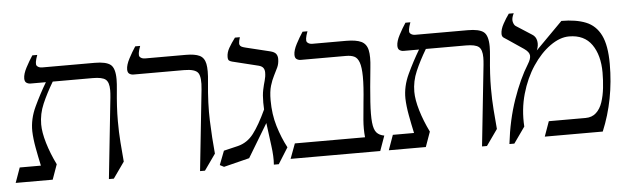

<svg xmlns="http://www.w3.org/2000/svg" viewBox="-53 -729 2926 894"><g transform="rotate(-5 1410.5 -282.5)"><path d="M-10 0 15 -70H114Q105 -111 97 -154.5Q89 -198 88 -233Q87 -290 113.5 -346.5Q140 -403 171 -455H99Q89 -455 80.5 -460.5Q72 -466 72 -481Q72 -502 87.5 -531.5Q103 -561 119 -585H142Q127 -545 135 -535Q143 -525 160 -525H405Q458 -525 479 -508.5Q500 -492 500 -440Q500 -419 497 -390Q493 -350 491 -314.5Q489 -279 489 -245Q489 -193 492.5 -146.5Q496 -100 500 -55L447 20H424L464 -358Q465 -368 465.5 -376.5Q466 -385 466 -392Q466 -429 450 -442Q434 -455 390 -455H203Q172 -403 152 -356.5Q132 -310 132 -261Q132 -224 147 -173.5Q162 -123 188 -70L163 0Z M850 20 890 -358Q896 -415 882.5 -435Q869 -455 816 -455H580Q570 -455 561.5 -460.5Q553 -466 553 -481Q553 -502 568.5 -531.5Q584 -561 600 -585H623Q608 -545 616 -535Q624 -525 641 -525H831Q873 -525 895 -514.5Q917 -504 923 -475Q929 -446 923 -390Q913 -289 916 -209Q919 -129 926 -55L873 20Z M963 10 944 0 969 -65 1036 -81Q1080 -92 1109.5 -130.5Q1139 -169 1172 -240Q1171 -257 1171 -272Q1171 -308 1176 -331.5Q1181 -355 1186.5 -373.5Q1192 -392 1192 -411Q1192 -424 1186 -432.5Q1180 -441 1165 -445L1043 -475Q1035 -477 1029.5 -481Q1024 -485 1024 -498Q1024 -519 1036 -540Q1048 -561 1066 -585H1089Q1083 -566 1083 -556Q1083 -542 1102 -537L1113 -534L1224 -507Q1244 -502 1251 -492.5Q1258 -483 1258 -469Q1258 -447 1250 -429.5Q1242 -412 1232 -393Q1222 -374 1214 -347.5Q1206 -321 1206 -280Q1206 -214 1223 -158Q1240 -102 1265 -55L1218 20H1195Q1198 -17 1191 -68.5Q1184 -120 1177 -176L1083 -20Z M1682 -390Q1672 -293 1668 -231.5Q1664 -170 1667.5 -136Q1671 -102 1683.5 -88Q1696 -74 1719 -70L1694 0H1275L1301 -70H1629Q1625 -108 1628.5 -151.5Q1632 -195 1636 -233Q1644 -308 1643.5 -352.5Q1643 -397 1635 -419Q1627 -441 1612 -448Q1597 -455 1574 -455H1362Q1352 -455 1343.5 -460.5Q1335 -466 1335 -481Q1335 -502 1350.5 -531.5Q1366 -561 1382 -585H1405Q1390 -545 1398 -535Q1406 -525 1423 -525H1580Q1627 -525 1651 -513.5Q1675 -502 1681.5 -472.5Q1688 -443 1682 -390Z M1734 0 1759 -70H1858Q1849 -111 1841 -154.5Q1833 -198 1832 -233Q1831 -290 1857.5 -346.5Q1884 -403 1915 -455H1843Q1833 -455 1824.5 -460.5Q1816 -466 1816 -481Q1816 -502 1831.5 -531.5Q1847 -561 1863 -585H1886Q1871 -545 1879 -535Q1887 -525 1904 -525H2149Q2202 -525 2223 -508.5Q2244 -492 2244 -440Q2244 -419 2241 -390Q2237 -350 2235 -314.5Q2233 -279 2233 -245Q2233 -193 2236.5 -146.5Q2240 -100 2244 -55L2191 20H2168L2208 -358Q2209 -368 2209.5 -376.5Q2210 -385 2210 -392Q2210 -429 2194 -442Q2178 -455 2134 -455H1947Q1916 -403 1896 -356.5Q1876 -310 1876 -261Q1876 -224 1891 -173.5Q1906 -123 1932 -70L1907 0Z M2296 20Q2309 -92 2341.5 -185.5Q2374 -279 2414 -343Q2429 -367 2427.5 -383Q2426 -399 2403 -415L2332 -463Q2322 -470 2313 -475.5Q2304 -481 2304 -494Q2304 -515 2318 -540.5Q2332 -566 2346 -585H2369Q2357 -561 2361 -545.5Q2365 -530 2373 -525L2446 -478Q2463 -468 2467 -447Q2471 -426 2461 -403L2587 -530Q2655 -530 2701 -511.5Q2747 -493 2770.5 -445.5Q2794 -398 2794 -311Q2794 -144 2734 0H2463L2488 -70H2660Q2690 -70 2709.5 -88Q2729 -106 2739 -136Q2749 -166 2753 -202Q2757 -238 2757 -274Q2757 -355 2722 -405Q2687 -455 2616 -455Q2573 -455 2527.5 -422.5Q2482 -390 2445 -334.5Q2408 -279 2387.5 -207Q2367 -135 2372 -55L2319 20Z"/></g></svg>

Font: Bona Nova SC
Style: Italic
Weight: 400
Italic angle: -4°
Designer: Mateusz Machalski
Foundry: Capitalics
Version: Version 4.001; ttfautohint (v1.8.4.7-5d5b)